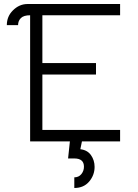

<svg xmlns="http://www.w3.org/2000/svg" viewBox="-20 -704 688 956"><path d="M191 -628V-390H458V-333H191V-57H578V0H388L380 39Q415 43 433 68.5Q451 94 451 127Q451 168 424 200Q397 232 350 232V179Q372 179 385 163Q398 147 398 126Q398 85 350 85H319L328 0H130V-628Q98 -628 84 -614Q70 -600 70 -579H14Q14 -622 44 -652Q76 -684 117 -684H578V-628Z"/></svg>

Font: Bellota
Style: Regular
Weight: 400
Designer: Kemie Guaida
Foundry: Kemie Guaida
Version: Version 1.000;PS 002.000;hotconv 1.0.70;makeotf.lib2.5.58329